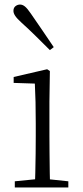

<svg xmlns="http://www.w3.org/2000/svg" viewBox="-20 -823 365 843"><path d="M45 0V-27L156 -38H175L280 -27V0ZM133 0Q134 -24 135 -64.5Q136 -105 136.5 -149Q137 -193 137 -226V-281Q137 -332 136 -375Q135 -418 133 -456L40 -459V-485L187 -519L199 -511L197 -377V-226Q197 -193 197.5 -149Q198 -105 198.5 -64.5Q199 -24 200 0ZM216 -616 199 -603Q167 -635 135.5 -666Q104 -697 75 -723Q55 -741 47 -753Q39 -765 39 -775Q39 -789 48 -796Q57 -803 68 -803Q79 -803 89.5 -794.5Q100 -786 115 -764Q138 -730 164.5 -692Q191 -654 216 -616Z"/></svg>

Font: Noto Serif JP
Style: Regular
Weight: 200
Designer: Ryoko NISHIZUKA 西塚涼子 (kana & ideographs); Frank Grießhammer (Latin, Greek & Cyrillic); Wenlong ZHANG 张文龙 (bopomofo); San
Foundry: Adobe
Version: Version 2.001;hotconv 1.1.0;makeotfexe 2.6.0